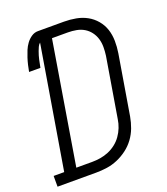

<svg xmlns="http://www.w3.org/2000/svg" viewBox="-165 -829 801 923"><g transform="rotate(-20 235.0 -367.5)"><path d="M-30 0V-55H24L128 -680Q120 -673 115.5 -663Q111 -653 107.5 -643.5Q104 -634 101 -624Q98 -614 96 -604.5Q94 -595 92 -585Q90 -575 88 -565H30Q33 -582 37 -599Q41 -616 46.5 -633Q52 -650 59 -667Q66 -684 77 -699Q88 -714 103.5 -724.5Q119 -735 137 -735H270Q301 -735 331 -729.5Q361 -724 386.5 -710Q412 -696 431 -673.5Q450 -651 459 -623.5Q468 -596 468.5 -565Q469 -534 464 -503L413 -197Q408 -169 398 -142Q388 -115 370.5 -91Q353 -67 329 -49Q305 -31 278 -19.5Q251 -8 223 -4Q195 0 167 0ZM86 -55H167Q188 -55 209.5 -58.5Q231 -62 251.5 -70.5Q272 -79 290 -93Q308 -107 321 -125.5Q334 -144 342 -164.5Q350 -185 353 -206L404 -512Q407 -534 407 -556Q407 -578 401 -598Q395 -618 382.5 -634.5Q370 -651 352.5 -661.5Q335 -672 313.5 -676Q292 -680 270 -680H189Z"/></g></svg>

Font: Iosevka Slab Light Oblique
Style: Regular
Weight: 300
Italic angle: -9°
Monospace: yes
Designer: Belleve Invis
Foundry: Belleve Invis
Version: Version 11.1.1; ttfautohint (v1.8.3)